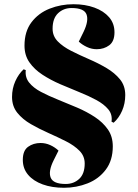

<svg xmlns="http://www.w3.org/2000/svg" viewBox="-20 -735 651 909"><path d="M573 -285Q573 -245 558 -210.5Q543 -176 518 -154L508 -159Q513 -193 492.5 -217.5Q472 -242 436 -261.5Q400 -281 355 -299Q310 -317 265 -336.5Q220 -356 181.5 -381Q143 -406 119.5 -439.5Q96 -473 96 -519Q96 -586 129 -629.5Q162 -673 215 -694Q268 -715 328 -715Q383 -715 427 -699Q471 -683 496.5 -653.5Q522 -624 522 -582Q522 -539 497 -520.5Q472 -502 438 -502Q414 -502 391.5 -512.5Q369 -523 353 -538L376 -585Q401 -637 389.5 -667Q378 -697 319 -697Q281 -697 255 -672.5Q229 -648 229 -599Q229 -564 253.5 -539Q278 -514 317.5 -494Q357 -474 401 -455Q445 -436 484 -413Q523 -390 548 -359.5Q573 -329 573 -285ZM37 -276Q37 -316 52.5 -350.5Q68 -385 92 -407L102 -403Q98 -369 118 -344Q138 -319 174 -300Q210 -281 255 -263Q300 -245 345.5 -225.5Q391 -206 429 -181Q467 -156 490.5 -122.5Q514 -89 514 -42Q514 24 481 68Q448 112 395 133Q342 154 283 154Q226 154 182 138Q138 122 113 92.5Q88 63 88 22Q88 -22 113 -40Q138 -58 172 -58Q196 -58 218 -48Q240 -38 257 -22L234 24Q208 76 220 106Q232 136 291 136Q329 136 355 112Q381 88 381 39Q381 4 356.5 -21Q332 -46 292.5 -66Q253 -86 209 -105.5Q165 -125 126 -147.5Q87 -170 62 -201Q37 -232 37 -276Z"/></svg>

Font: Literata 72pt ExtraBold
Style: Italic
Weight: 800
Italic angle: -2°
Designer: Latin by Veronika Burian and Jose Scaglione. Greek by Irene Vlachou. Cyrillic by Vera Evstafieva
Foundry: TypeTogether
Version: Version 3.002